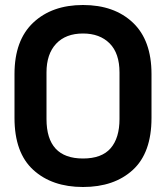

<svg xmlns="http://www.w3.org/2000/svg" viewBox="-20 -734 664 768"><path d="M38 -262V-438Q38 -573 113 -643.5Q188 -714 312 -714Q437 -714 511.5 -643.5Q586 -573 586 -438V-262Q586 -123 511.5 -54.5Q437 14 312 14Q188 14 113 -54.5Q38 -123 38 -262ZM458 -258V-444Q458 -521 418.5 -560.5Q379 -600 312 -600Q243 -600 204.5 -559Q166 -518 166 -444V-258Q166 -179 202.5 -139.5Q239 -100 312 -100Q387 -100 422.5 -141Q458 -182 458 -258Z"/></svg>

Font: Space Grotesk Frontify
Style: Bold
Weight: 700
Designer: Florian Karsten
Version: Version 2.000